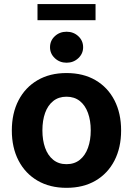

<svg xmlns="http://www.w3.org/2000/svg" viewBox="-20 -904 648 935"><path d="M303.7 10.7Q222.7 10.7 162.8 -24.2Q103 -59.1 70.3 -122.1Q37.6 -185.1 37.6 -268.6Q37.6 -352.5 70.3 -415.5Q103 -478.5 162.8 -513.4Q222.7 -548.3 303.7 -548.3Q385.7 -548.3 445.3 -513.4Q504.9 -478.5 537.4 -415.5Q569.8 -352.5 569.8 -268.6Q569.8 -185.1 537.4 -122.1Q504.9 -59.1 445.3 -24.2Q385.7 10.7 303.7 10.7ZM303.7 -104.5Q342.3 -104.5 368.7 -125.7Q395 -147 408.4 -184.1Q421.9 -221.2 421.9 -269Q421.9 -316.9 408.4 -354Q395 -391.1 368.7 -412.1Q342.3 -433.1 303.7 -433.1Q265.6 -433.1 239.3 -412.1Q212.9 -391.1 199.7 -354.2Q186.5 -317.4 186.5 -269Q186.5 -221.2 199.7 -184.1Q212.9 -147 239.3 -125.7Q265.6 -104.5 303.7 -104.5ZM304.2 -598.6Q270.5 -598.6 247.1 -620.6Q223.6 -642.6 223.6 -673.8Q223.6 -706.1 247.1 -727.8Q270.5 -749.5 304.2 -749.5Q337.9 -749.5 361.3 -727.8Q384.8 -706.1 384.8 -673.8Q384.8 -642.6 361.3 -620.6Q337.9 -598.6 304.2 -598.6ZM445.3 -884.3V-805.7H162.6V-884.3Z"/></svg>

Font: Inter 17pt
Style: Bold
Weight: 700
Version: Version 4.001;git-66647c0bb